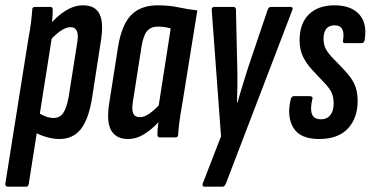

<svg xmlns="http://www.w3.org/2000/svg" viewBox="-38 -516 1395 721"><path d="M185 6Q162 6 136 -1.5Q110 -9 90 -21L102 -95Q117 -85 132.5 -79Q148 -73 163 -73Q186 -73 199 -91Q212 -109 220 -153L252 -356Q257 -386 250.5 -400Q244 -414 227 -414Q209 -414 187.5 -398.5Q166 -383 144 -358L143 -417Q176 -456 208.5 -476Q241 -496 274 -496Q319 -496 335.5 -464Q352 -432 341 -363L308 -150Q295 -68 265.5 -31Q236 6 185 6ZM-8 185Q-19 185 -18 174L68 -367Q76 -410 79 -436Q82 -462 83 -479Q83 -490 93 -490H151Q160 -490 160 -479Q160 -461 157.5 -435Q155 -409 152 -392L157 -377L70 174Q69 185 60 185Z M442 6Q399 6 380 -25.5Q361 -57 372 -128L406 -344Q420 -425 455.5 -460.5Q491 -496 555 -496Q597 -496 632 -488.5Q667 -481 703 -477L646 -123Q639 -84 635.5 -57Q632 -30 631 -11Q631 0 621 0H563Q553 0 553 -11Q553 -20 554 -32Q555 -44 557 -57Q532 -30 503 -12Q474 6 442 6ZM488 -76Q503 -76 521.5 -88.5Q540 -101 558 -120L603 -409Q591 -413 579 -414.5Q567 -416 554 -416Q529 -416 514.5 -399.5Q500 -383 493 -338L461 -134Q456 -103 462.5 -89.5Q469 -76 488 -76Z M730 185Q725 185 723.5 182Q722 179 723 174L792 -4L757 -479Q757 -485 759.5 -487.5Q762 -490 767 -490H838Q848 -490 848 -479L853 -263Q854 -231 853.5 -197.5Q853 -164 852 -131H854Q863 -164 873.5 -197.5Q884 -231 894 -263L967 -479Q971 -490 979 -490H1053Q1058 -490 1060 -487.5Q1062 -485 1060 -479L810 174Q805 185 798 185Z M1160 6Q1089 6 1063.5 -36.5Q1038 -79 1054 -144Q1057 -155 1066 -155H1125Q1131 -155 1134 -152Q1137 -149 1135 -144Q1126 -107 1133.5 -87.5Q1141 -68 1168 -68Q1190 -68 1202.5 -84Q1215 -100 1215 -127Q1215 -151 1207.5 -167.5Q1200 -184 1181 -204L1133 -255Q1112 -278 1099.5 -304Q1087 -330 1087 -365Q1087 -427 1121.5 -461.5Q1156 -496 1218 -496Q1281 -496 1311.5 -461.5Q1342 -427 1331 -364Q1328 -354 1320 -354H1258Q1248 -354 1250 -364Q1255 -392 1247 -406.5Q1239 -421 1218 -421Q1198 -421 1187.5 -408Q1177 -395 1177 -371Q1177 -352 1183 -337.5Q1189 -323 1206 -304L1253 -255Q1280 -227 1292.5 -201Q1305 -175 1305 -137Q1305 -73 1268.5 -33.5Q1232 6 1160 6Z"/></svg>

Font: Sofia Sans Extra Condensed SemiBold
Style: Italic
Weight: 600
Italic angle: -9°
Designer: Botio Nikoltchev, Ani Petrova
Foundry: lettersoup
Version: Version 4.101